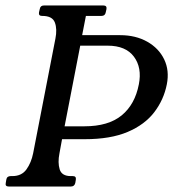

<svg xmlns="http://www.w3.org/2000/svg" viewBox="-34 -680 631 700"><path d="M-2 0Q-16 0 -13 -13L-11 -25Q-9 -38 5 -38H11Q45 -38 62.5 -62.5Q80 -87 86.8 -121L168 -539Q175 -574 166 -598Q157 -622 120 -622H119Q106 -622 108.2 -635L111 -647Q113 -660 126 -660H343.2Q356.2 -660 354.2 -647L351.5 -635Q349.2 -622 336.2 -622H279.2L265.5 -551.8H404.2Q460.5 -551.8 502.8 -528Q545 -504.2 564.6 -463.5Q584.2 -422.8 574.2 -372.5Q563.2 -316.5 528.5 -271Q493.8 -225.5 431.4 -199Q369 -172.5 274.8 -172.5H192.2L182.8 -121Q176 -87 183.6 -62.5Q191.2 -38 224.2 -38H231.5Q244.5 -38 242.5 -25L240.5 -13Q237.5 0 224.5 0ZM201.5 -219.5H273.5Q361.2 -219.5 409.8 -259.5Q458.2 -299.5 472.2 -372.5Q484.2 -433 454.4 -473.2Q424.5 -513.5 358.5 -513.5H258.5Z"/></svg>

Font: Young Serif Light
Style: Italic
Weight: 300
Italic angle: -10.979°
Designer: Bastien Sozeau
Foundry: NBR — Bastien Sozeau
Version: Version 5.001